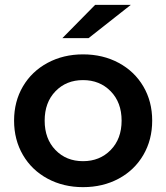

<svg xmlns="http://www.w3.org/2000/svg" viewBox="-20 -764 685 791"><path d="M38 -267Q38 -346 74.5 -408Q111 -470 176 -505Q241 -540 322 -540Q404 -540 469 -505Q534 -470 570.5 -408Q607 -346 607 -267Q607 -188 570.5 -125.5Q534 -63 469 -28Q404 7 322 7Q241 7 176 -28Q111 -63 74.5 -125.5Q38 -188 38 -267ZM481 -267Q481 -342 436 -388Q391 -434 322 -434Q253 -434 208.5 -388Q164 -342 164 -267Q164 -192 208.5 -146Q253 -100 322 -100Q391 -100 436 -146Q481 -192 481 -267ZM372 -744H519L345 -607H237Z"/></svg>

Font: Montserrat Alternates SemiBold
Style: Regular
Weight: 600
Designer: Julieta Ulanovsky
Foundry: Julieta Ulanovsky
Version: Version 7.200